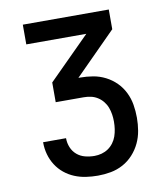

<svg xmlns="http://www.w3.org/2000/svg" viewBox="-83 -805 766 882"><g transform="rotate(-10 300.0 -363.5)"><path d="M303 8Q275 8 247.5 4Q220 0 194.5 -10.5Q169 -21 147.5 -38.5Q126 -56 111 -79.5Q96 -103 88.5 -130Q81 -157 81 -185V-187H188V-186Q188 -164 196.5 -143.5Q205 -123 221.5 -109Q238 -95 259.5 -89.5Q281 -84 303 -84Q320 -84 336.5 -88.5Q353 -93 367 -102.5Q381 -112 391.5 -126Q402 -140 407.5 -156Q413 -172 415.5 -189Q418 -206 418 -224Q418 -241 415.5 -257.5Q413 -274 407 -290Q401 -306 390 -319.5Q379 -333 364.5 -342Q350 -351 333.5 -354.5Q317 -358 300 -358H170V-450L363 -643H83V-735H484V-643L292 -450H300Q330 -450 360 -445Q390 -440 417.5 -426Q445 -412 466.5 -390.5Q488 -369 501.5 -341.5Q515 -314 520 -284Q525 -254 525 -223Q525 -193 520 -163Q515 -133 502 -105.5Q489 -78 468 -55Q447 -32 420 -17.5Q393 -3 363 2.5Q333 8 303 8Z"/></g></svg>

Font: Iosevka Aile Semibold
Style: Regular
Weight: 600
Designer: Belleve Invis
Foundry: Belleve Invis
Version: Version 31.1.0; ttfautohint (v1.8.4)